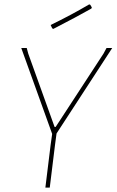

<svg xmlns="http://www.w3.org/2000/svg" viewBox="-20 -856 532 876"><path d="M238 -247 231 -195 207 0H187L211 -195L218 -245L77 -637H102L109 -611L229 -277H234L452 -611L466 -637H492ZM392 -834 399 -822 397 -817Q330 -779 223 -724L218 -727L211 -742Q302 -786 387 -836Z"/></svg>

Font: Luna Sans Thin
Style: Italic
Weight: 250
Italic angle: -7°
Designer: Juan Pablo del Peral
Foundry: Huerta Tipografica
Version: Version 2.001; ttfautohint (v1.5)